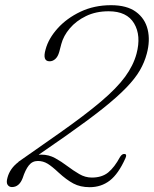

<svg xmlns="http://www.w3.org/2000/svg" viewBox="-20 -730 608 758"><path d="M9.5 -28.5Q19 -65 53 -90.5L52.5 -91L214.5 -204.5Q316 -276 378.5 -329Q441 -382 473.8 -426.8Q506.5 -471.5 519 -518Q538 -589.5 509.5 -637.5Q481 -685.5 409 -685.5Q358.5 -685.5 319.5 -666.5Q280.5 -647.5 255.5 -618Q230.5 -588.5 222 -556L214 -525.5Q208.5 -506 198.2 -497Q188 -488 176 -488Q146.5 -488 160 -535Q171.5 -578 207.5 -618Q243.5 -658 297.8 -683.8Q352 -709.5 418.5 -709.5Q481 -709.5 516.8 -683.2Q552.5 -657 563 -613.5Q573.5 -570 559.5 -518Q550.5 -484 532 -452Q513.5 -420 478.2 -383.5Q443 -347 385.5 -301.2Q328 -255.5 240.5 -194L132.5 -119Q138 -119.5 143.5 -119.5Q172.5 -119.5 197.5 -105.8Q222.5 -92 246 -74.2Q269.5 -56.5 293 -42.8Q316.5 -29 342.5 -29Q382.5 -29 407.2 -49.2Q432 -69.5 454 -110.5Q462.5 -124 473 -122Q482 -120 475 -105Q447.5 -43.5 413.5 -17.2Q379.5 9 334 9Q297 9 269.8 -5.5Q242.5 -20 211 -49Q185.5 -73 167.8 -83.8Q150 -94.5 129.5 -94.5Q107.5 -94.5 93.8 -77Q80 -59.5 69.5 -27Q56 8.5 27 8.5Q16 8.5 10 -0.5Q4 -9.5 9.5 -28.5Z"/></svg>

Font: Fraunces 9pt Soft Thin
Style: Italic
Weight: 100
Italic angle: -16°
Version: Version 1.000;[b76b70a41]